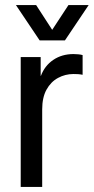

<svg xmlns="http://www.w3.org/2000/svg" viewBox="-20 -740 371 760"><path d="M62 0V-514H141V-440H142Q157 -480 191 -503Q225 -526 271 -526Q281 -526 290.5 -525Q300 -524 307 -522V-444Q297 -446 289 -446.5Q281 -447 271 -447Q238 -447 209.5 -431.5Q181 -416 164 -385Q147 -354 147 -307V0ZM137 -580 43 -720H123L206 -592H167L251 -720H331L237 -580Z"/></svg>

Font: TikTok Sans 24pt
Style: Regular
Weight: 400
Version: Version 4.000